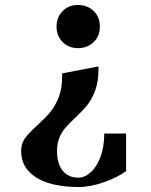

<svg xmlns="http://www.w3.org/2000/svg" viewBox="-20 -736 607 772"><path d="M65 -129.2Q65 -159.2 80.8 -180.6Q96.6 -202 130.4 -232.6Q162.2 -261.6 181.6 -284.7Q201 -307.8 215.4 -343.2Q229.8 -378.6 229.8 -427.6V-441L376 -468.8V-457.6Q376 -408.8 363 -373Q350 -337.2 331.3 -314Q312.6 -290.8 281.8 -261.8Q257.2 -238.8 242.7 -222.1Q228.2 -205.4 218.7 -182.3Q209.2 -159.2 209.2 -129.2Q209.2 -77.6 232.2 -49.6Q255.2 -21.6 295.2 -21.6Q320.2 -21.6 344.4 -43Q368.6 -64.4 383.9 -105Q399.2 -145.6 399.2 -199.2H487V-48Q454.4 -23.6 399.3 -3.8Q344.2 16 295.2 16Q226.4 16 175 -0.1Q123.6 -16.2 94.3 -48.6Q65 -81 65 -129.2ZM207.4 -629.2Q207.4 -666.8 231.8 -691.4Q256.2 -716 293.8 -716Q331.8 -716 356.7 -691.6Q381.6 -667.2 381.6 -629.2Q381.6 -591.2 356.7 -566.8Q331.8 -542.4 293.8 -542.4Q256.2 -542.4 231.8 -567Q207.4 -591.6 207.4 -629.2Z"/></svg>

Font: Wittgenstein
Style: Regular
Weight: 400
Designer: Jörg Drees
Foundry: Jörg Drees
Version: Version 1.003;Glyphs 3.1.2 (3151)